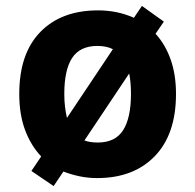

<svg xmlns="http://www.w3.org/2000/svg" viewBox="-20 -591 659 648"><path d="M574 -274Q574 -138 502.5 -64Q431 10 308 10Q277 10 248.5 4Q220 -2 194 -12L161 37L86 -14L119 -63Q84 -100 64.5 -152.5Q45 -205 45 -274Q45 -410 116 -483Q187 -556 311 -556Q376 -556 432 -531L459 -571L533 -518L505 -477Q538 -441 556 -390Q574 -339 574 -274ZM197 -274Q197 -250 199.5 -230Q202 -210 206 -193L361 -425Q339 -436 309 -436Q250 -436 223.5 -395.5Q197 -355 197 -274ZM422 -274Q422 -313 416 -343L265 -117Q283 -110 310 -110Q369 -110 395.5 -151.5Q422 -193 422 -274Z"/></svg>

Font: Noto Sans Tangsa
Style: Bold
Weight: 700
Version: Version 1.504